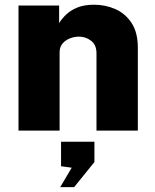

<svg xmlns="http://www.w3.org/2000/svg" viewBox="-20 -540 640 794"><path d="M56.5 0V-517H224.5V-444.5Q235.5 -462.5 253.8 -480Q272 -497.5 300.2 -509Q328.5 -520.5 369 -520.5Q415.5 -520.5 456.8 -502.5Q498 -484.5 524 -445.2Q550 -406 550 -342.5V0H379V-320Q379 -354 357 -371.2Q335 -388.5 306.5 -388.5Q287.5 -388.5 269 -381.2Q250.5 -374 238.5 -359.8Q226.5 -345.5 226.5 -324V0ZM229 234 276.5 153.5 232.5 147.5V46H370.5V130L286.5 234Z"/></svg>

Font: Public Sans Thin ExtraBold
Style: Regular
Weight: 800
Version: Version 1.007